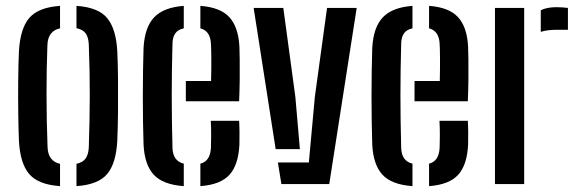

<svg xmlns="http://www.w3.org/2000/svg" viewBox="-20 -627 1972 654"><path d="M44.5 -147.5Q43 -184.5 42.2 -239.5Q41.5 -294.5 42 -351.8Q42.5 -409 44.5 -452.5Q49 -530.5 80 -566.2Q111 -602 184.5 -607V-530.5Q143 -521.5 141.5 -473.5Q138.5 -398.5 138.5 -307Q138.5 -215.5 142 -126.5Q143.5 -78 184.5 -69V7Q110.5 2 79.5 -34.2Q48.5 -70.5 44.5 -147.5ZM240.5 7V-69Q263 -74 272.2 -88Q281.5 -102 282.5 -125.5Q285.5 -215.5 285.8 -299.8Q286 -384 282.5 -475Q281.5 -499.5 272 -513Q262.5 -526.5 240.5 -531V-607Q315 -602 345.2 -565.2Q375.5 -528.5 379.5 -452.5Q381.5 -412 382 -357.5Q382.5 -303 382 -247.2Q381.5 -191.5 379.5 -147.5Q375.5 -70.5 345 -34.2Q314.5 2 240.5 7Z M469 -134Q468 -167 467.2 -209.8Q466.5 -252.5 466.5 -298.8Q466.5 -345 467.2 -388.2Q468 -431.5 469 -464.5Q473 -534.5 505.2 -568.2Q537.5 -602 606 -607V-530.5Q585.5 -526 576.8 -513Q568 -500 567.5 -478Q565 -386 565 -301.8Q565 -217.5 567.5 -124Q568.5 -78.5 606 -69.5V7Q535 2 503.8 -31.8Q472.5 -65.5 469 -134ZM613 -282V-351H699Q700 -390 699.8 -427.5Q699.5 -465 698.5 -478Q696.5 -521.5 662.5 -530.5V-607Q730.5 -602 761.2 -568.5Q792 -535 795.5 -468Q796 -456.5 796.5 -425.2Q797 -394 796.5 -355.2Q796 -316.5 794.5 -282ZM662.5 7V-69.5Q696.5 -78 698.5 -124.5Q699 -139.5 699.2 -163.2Q699.5 -187 698 -215.5H794.5Q795.5 -201.5 795.8 -176Q796 -150.5 795.5 -134Q792 -65 761.5 -31.5Q731 2 662.5 7Z M844 -600H945L986 -297.5L1001.5 -119H919ZM926.5 -73.5H1032L1052.5 -297.5L1094 -600H1195L1101.5 0H938.5Z M1248 -134Q1247 -167 1246.2 -209.8Q1245.5 -252.5 1245.5 -298.8Q1245.5 -345 1246.2 -388.2Q1247 -431.5 1248 -464.5Q1252 -534.5 1284.2 -568.2Q1316.5 -602 1385 -607V-530.5Q1364.5 -526 1355.8 -513Q1347 -500 1346.5 -478Q1344 -386 1344 -301.8Q1344 -217.5 1346.5 -124Q1347.5 -78.5 1385 -69.5V7Q1314 2 1282.8 -31.8Q1251.5 -65.5 1248 -134ZM1392 -282V-351H1478Q1479 -390 1478.8 -427.5Q1478.5 -465 1477.5 -478Q1475.5 -521.5 1441.5 -530.5V-607Q1509.5 -602 1540.2 -568.5Q1571 -535 1574.5 -468Q1575 -456.5 1575.5 -425.2Q1576 -394 1575.5 -355.2Q1575 -316.5 1573.5 -282ZM1441.5 7V-69.5Q1475.5 -78 1477.5 -124.5Q1478 -139.5 1478.2 -163.2Q1478.5 -187 1477 -215.5H1573.5Q1574.5 -201.5 1574.8 -176Q1575 -150.5 1574.5 -134Q1571 -65 1540.5 -31.5Q1510 2 1441.5 7Z M1822 -518.5V-592Q1842.5 -602.5 1875 -602.5Q1895 -602.5 1914.5 -600V-525.5H1876Q1843.5 -525.5 1822 -518.5ZM1666 0V-600H1765.5V0Z"/></svg>

Font: Big Shoulders Stencil Text SemiBold
Style: Regular
Weight: 600
Designer: Patric King
Foundry: XO Type Co
Version: Version 1.000